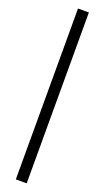

<svg xmlns="http://www.w3.org/2000/svg" viewBox="-200 -825 606 1113"><g transform="rotate(20 103.5 -269.0)"><path d="M137 258V-796H70V258Z"/></g></svg>

Font: Perun Light
Style: Regular
Weight: 300
Foundry: Copyright (c) Stefan Peev, Context Ltd, 2016
Version: Version 1.089